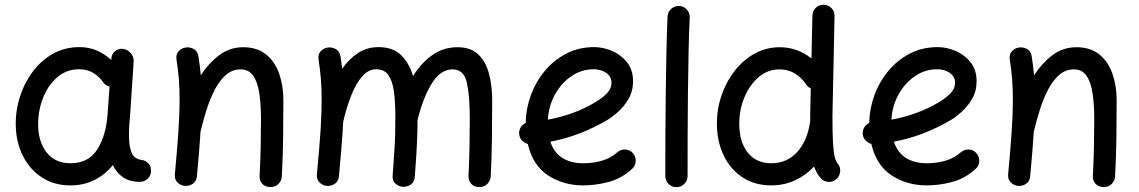

<svg xmlns="http://www.w3.org/2000/svg" viewBox="-20 -730 4723 796"><path d="M560.1 23.9Q517.6 23.9 490.2 5.1Q462.9 -13.7 447.8 -45.4Q416 -6.3 371.8 16.1Q327.6 38.6 272 38.6Q204.1 38.6 153.8 5.6Q103.5 -27.3 75.2 -83.3Q46.9 -139.2 45.4 -208.5Q43.9 -269.5 62.3 -327.6Q80.6 -385.7 115.5 -432.6Q150.4 -479.5 199.5 -507.1Q248.5 -534.7 309.1 -534.7Q348.1 -534.7 380.9 -520.8Q413.6 -506.8 441.4 -481.4L441.9 -487.8Q442.9 -506.3 457.3 -518.1Q471.7 -529.8 490.2 -527.3Q509.3 -524.9 522.2 -509.5Q535.2 -494.1 534.2 -475.6L519 -247.1Q518.1 -233.9 516.6 -221.2Q515.1 -201.7 514.9 -180.2Q514.6 -158.7 515.6 -143.6Q517.6 -113.8 528.3 -91.6Q539.1 -69.3 573.2 -65.9Q585 -62.5 595.5 -52.2Q606 -42 606 -22Q606.4 -2.9 592.8 10.5Q579.1 23.9 560.1 23.9ZM272.9 -53.2Q347.2 -53.2 383.8 -111.3Q420.4 -169.4 426.3 -259.8L434.1 -371.1Q415 -376 405.8 -391.6Q389.2 -414.6 364.7 -428.7Q340.3 -442.9 308.6 -442.9Q254.4 -442.9 215.6 -408.2Q176.8 -373.5 156.7 -319.6Q136.7 -265.6 138.2 -207Q140.1 -139.2 174.8 -96.2Q209.5 -53.2 272.9 -53.2Z M705.1 -8.3Q714.8 -112.8 719.7 -186.3Q724.6 -259.8 724.6 -315.9Q724.6 -363.3 721.4 -402.6Q718.3 -441.9 711.9 -481.9Q708.5 -502.9 719.2 -515.9Q730 -528.8 745.6 -532.2Q763.7 -536.6 781.5 -527.8Q799.3 -519 802.7 -496.1Q809.1 -456.5 812.5 -418Q844.7 -467.8 888.4 -501Q932.1 -534.2 988.3 -534.2Q1046.4 -534.2 1083.3 -504.2Q1120.1 -474.1 1137.5 -424.3Q1154.8 -374.5 1154.8 -314.9Q1154.8 -238.3 1153.8 -159.9Q1152.8 -81.5 1148.4 0.5Q1147.9 17.6 1135.5 31.5Q1123 45.4 1101.6 45.4Q1079.1 45.4 1067.1 31.7Q1055.2 18.1 1056.2 0Q1059.6 -65.4 1060.8 -122.8Q1062 -180.2 1062 -236.3Q1062 -297.4 1054.9 -343.8Q1047.9 -390.1 1029.5 -416.3Q1011.2 -442.4 977.5 -442.4Q943.8 -442.4 917.7 -420.2Q891.6 -397.9 871.8 -360.8Q852.1 -323.7 837.6 -278.8Q823.2 -233.9 812.5 -188.5Q812 -187 811.5 -185.5Q809.1 -146 805.2 -99.9Q801.3 -53.7 796.4 0.5Q794.4 22.5 778.6 32.5Q762.7 42.5 745.1 40.5Q728.5 38.6 715.8 26.4Q703.1 14.2 705.1 -8.3Z M1293.9 -8.3Q1299.3 -67.4 1303.5 -116Q1307.6 -164.6 1310.1 -205.6Q1309.6 -208.5 1310.1 -211.9Q1313.5 -270.5 1313.5 -315.9Q1313.5 -363.3 1310.3 -402.6Q1307.1 -441.9 1300.8 -481.9Q1297.4 -502.9 1308.3 -515.9Q1319.3 -528.8 1334.5 -532.2Q1352.5 -536.1 1370.1 -527.6Q1387.7 -519 1391.6 -496.1Q1396 -469.7 1398.4 -444.8Q1426.8 -485.4 1464.1 -510Q1501.5 -534.7 1549.3 -534.7Q1609.4 -534.7 1643.1 -501.2Q1676.8 -467.8 1692.4 -414.6Q1725.6 -468.3 1771.7 -501.2Q1817.9 -534.2 1877 -534.2Q1933.1 -534.2 1964.1 -503.2Q1995.1 -472.2 2007.8 -422.4Q2020.5 -372.6 2020.5 -314.9Q2020.5 -238.3 2019.5 -159.9Q2018.6 -81.5 2014.6 0.5Q2013.7 18.1 2001.2 31.7Q1988.8 45.4 1967.3 45.4Q1945.3 45.4 1933.3 31.7Q1921.4 18.1 1922.4 0Q1925.3 -65.4 1926.5 -122.8Q1927.7 -180.2 1927.7 -236.3Q1927.7 -334 1915.3 -388.2Q1902.8 -442.4 1856.4 -442.4Q1806.2 -442.4 1770 -383.8Q1733.9 -325.2 1710.9 -232.4Q1710.9 -192.9 1709.7 -161.1Q1708.5 -129.4 1706.3 -91.6Q1704.1 -53.7 1699.7 2.9Q1698.2 24.9 1682.9 35.2Q1667.5 45.4 1650.4 44.4Q1633.3 43.5 1619.6 31.2Q1606 19 1607.9 -3.4Q1612.3 -62 1614.7 -100.1Q1617.2 -138.2 1618.2 -171.1Q1619.1 -204.1 1619.1 -246.1Q1619.1 -305.2 1613.3 -349.4Q1607.4 -393.6 1590.6 -418.2Q1573.7 -442.9 1539.6 -442.9Q1507.8 -442.9 1482.2 -414.1Q1456.5 -385.3 1436.8 -335.9Q1417 -286.6 1402.8 -225.1Q1400.4 -178.7 1396 -123.3Q1391.6 -67.9 1385.3 0.5Q1383.3 22.5 1367.4 32.5Q1351.6 42.5 1334 40.5Q1317.4 38.6 1304.7 26.4Q1292 14.2 1293.9 -8.3Z M2600.6 -29.8Q2556.2 10.3 2503.2 24.4Q2450.2 38.6 2397.9 38.6Q2315.9 38.6 2252.4 -2.7Q2189 -43.9 2168 -133.3Q2153.8 -137.2 2143.6 -148.4Q2133.3 -159.7 2132.3 -175.3Q2131.3 -189.9 2138.9 -202.1Q2146.5 -214.4 2159.2 -219.7Q2160.2 -277.8 2180.4 -334Q2200.7 -390.1 2238 -435.3Q2275.4 -480.5 2327.4 -507.6Q2379.4 -534.7 2443.4 -534.7Q2480.5 -534.7 2517.6 -518.8Q2554.7 -502.9 2579.6 -471.7Q2604.5 -440.4 2604.5 -393.1Q2604.5 -351.6 2585.4 -319.3Q2566.4 -287.1 2541.5 -265.4Q2516.6 -243.7 2498.5 -232.9Q2442.9 -200.2 2383.5 -177.2Q2324.2 -154.3 2261.7 -142.6Q2276.9 -96.7 2311.8 -75Q2346.7 -53.2 2397.9 -53.2Q2440.9 -53.2 2477.1 -64.2Q2513.2 -75.2 2538.6 -98.1Q2552.7 -110.8 2572 -110.1Q2591.3 -109.4 2603.5 -95.2Q2616.2 -81.1 2615.5 -61.8Q2614.7 -42.5 2600.6 -29.8ZM2440.9 -442.9Q2391.1 -442.9 2349.1 -414.3Q2307.1 -385.7 2280.8 -338.1Q2254.4 -290.5 2251.5 -233.9Q2360.4 -253.9 2448.2 -306.2Q2479 -324.7 2497.1 -344Q2515.1 -363.3 2515.1 -386.2Q2515.1 -412.1 2493.7 -427.5Q2472.2 -442.9 2440.9 -442.9Z M2795.9 -705.1Q2814.9 -704.6 2827.6 -690.4Q2840.3 -676.3 2839.4 -657.2Q2836.4 -595.2 2834.7 -512.5Q2833 -429.7 2832 -338.6Q2831.1 -247.6 2830.8 -159.9Q2830.6 -72.3 2830.6 0Q2830.6 19 2816.9 32.5Q2803.2 45.9 2784.2 45.9Q2765.1 45.9 2751.7 32.5Q2738.3 19 2738.3 0Q2738.3 -72.3 2738.5 -160.2Q2738.8 -248 2740 -339.4Q2741.2 -430.7 2742.9 -514.4Q2744.6 -598.1 2747.6 -661.6Q2748.5 -680.7 2762.7 -693.4Q2776.9 -706.1 2795.9 -705.1Z M3212.9 -534.2Q3285.2 -534.2 3344.2 -487.8L3348.1 -665.5Q3348.6 -684.6 3362.3 -697.8Q3376 -710.9 3395 -710.4Q3414.1 -710 3427.2 -696.3Q3440.4 -682.6 3439.9 -663.6L3431.2 -249Q3431.2 -174.8 3433.6 -135.5Q3436 -96.2 3440.9 -78.4Q3445.8 -60.5 3453.1 -51.3Q3465.3 -37.1 3463.1 -17.8Q3460.9 1.5 3446.3 13.7Q3432.1 25.9 3412.6 23.9Q3393.1 22 3381.3 7.3Q3364.3 -13.7 3355 -39.6Q3320.8 -2.9 3275.4 17.8Q3230 38.6 3177.2 38.6Q3109.4 38.6 3058.6 5.4Q3007.8 -27.8 2980 -86.2Q2952.1 -144.5 2952.1 -218.8Q2952.1 -279.3 2971.7 -335.7Q2991.2 -392.1 3026.4 -437Q3061.5 -481.9 3109.1 -508.1Q3156.7 -534.2 3212.9 -534.2ZM3044.9 -217.3Q3044.9 -142.1 3079.8 -97.7Q3114.7 -53.2 3178.2 -53.2Q3242.7 -53.2 3285.2 -99.9Q3327.6 -146.5 3338.4 -225.1Q3338.4 -226.6 3338.9 -228Q3338.9 -237.8 3338.9 -250L3341.3 -363.8Q3327.1 -369.6 3319.8 -383.3Q3277.3 -442.4 3211.9 -442.4Q3163.1 -442.4 3125.5 -410.4Q3087.9 -378.4 3066.4 -326.9Q3044.9 -275.4 3044.9 -217.3Z M4024.9 -29.8Q3980.5 10.3 3927.5 24.4Q3874.5 38.6 3822.3 38.6Q3740.2 38.6 3676.8 -2.7Q3613.3 -43.9 3592.3 -133.3Q3578.1 -137.2 3567.9 -148.4Q3557.6 -159.7 3556.6 -175.3Q3555.7 -189.9 3563.2 -202.1Q3570.8 -214.4 3583.5 -219.7Q3584.5 -277.8 3604.7 -334Q3625 -390.1 3662.4 -435.3Q3699.7 -480.5 3751.7 -507.6Q3803.7 -534.7 3867.7 -534.7Q3904.8 -534.7 3941.9 -518.8Q3979 -502.9 4003.9 -471.7Q4028.8 -440.4 4028.8 -393.1Q4028.8 -351.6 4009.8 -319.3Q3990.7 -287.1 3965.8 -265.4Q3940.9 -243.7 3922.9 -232.9Q3867.2 -200.2 3807.9 -177.2Q3748.5 -154.3 3686 -142.6Q3701.2 -96.7 3736.1 -75Q3771 -53.2 3822.3 -53.2Q3865.2 -53.2 3901.4 -64.2Q3937.5 -75.2 3962.9 -98.1Q3977.1 -110.8 3996.3 -110.1Q4015.6 -109.4 4027.8 -95.2Q4040.5 -81.1 4039.8 -61.8Q4039.1 -42.5 4024.9 -29.8ZM3865.2 -442.9Q3815.4 -442.9 3773.4 -414.3Q3731.4 -385.7 3705.1 -338.1Q3678.7 -290.5 3675.8 -233.9Q3784.7 -253.9 3872.6 -306.2Q3903.3 -324.7 3921.4 -344Q3939.5 -363.3 3939.5 -386.2Q3939.5 -412.1 3918 -427.5Q3896.5 -442.9 3865.2 -442.9Z M4159.7 -8.3Q4169.4 -112.8 4174.3 -186.3Q4179.2 -259.8 4179.2 -315.9Q4179.2 -363.3 4176 -402.6Q4172.9 -441.9 4166.5 -481.9Q4163.1 -502.9 4173.8 -515.9Q4184.6 -528.8 4200.2 -532.2Q4218.3 -536.6 4236.1 -527.8Q4253.9 -519 4257.3 -496.1Q4263.7 -456.5 4267.1 -418Q4299.3 -467.8 4343 -501Q4386.7 -534.2 4442.9 -534.2Q4501 -534.2 4537.8 -504.2Q4574.7 -474.1 4592 -424.3Q4609.4 -374.5 4609.4 -314.9Q4609.4 -238.3 4608.4 -159.9Q4607.4 -81.5 4603 0.5Q4602.5 17.6 4590.1 31.5Q4577.6 45.4 4556.2 45.4Q4533.7 45.4 4521.7 31.7Q4509.8 18.1 4510.7 0Q4514.2 -65.4 4515.4 -122.8Q4516.6 -180.2 4516.6 -236.3Q4516.6 -297.4 4509.5 -343.8Q4502.4 -390.1 4484.1 -416.3Q4465.8 -442.4 4432.1 -442.4Q4398.4 -442.4 4372.3 -420.2Q4346.2 -397.9 4326.4 -360.8Q4306.6 -323.7 4292.2 -278.8Q4277.8 -233.9 4267.1 -188.5Q4266.6 -187 4266.1 -185.5Q4263.7 -146 4259.8 -99.9Q4255.9 -53.7 4251 0.5Q4249 22.5 4233.2 32.5Q4217.3 42.5 4199.7 40.5Q4183.1 38.6 4170.4 26.4Q4157.7 14.2 4159.7 -8.3Z"/></svg>

Font: Mikhak-DS2-FD Medium
Style: Regular
Weight: 500
Designer: Amin Abedi
Version: Version 3.4